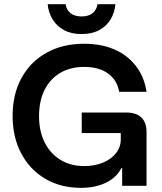

<svg xmlns="http://www.w3.org/2000/svg" viewBox="-20 -896 780 926"><path d="M370.8 10Q272.5 10 198.3 -33.8Q124.2 -77.5 82.5 -155.8Q40.8 -234.2 40.8 -336.7Q40.8 -441.7 83.8 -520Q126.7 -598.3 204.6 -641.7Q282.5 -685 385.8 -685Q468.3 -685 531.7 -657.5Q595 -630 635.4 -577.9Q675.8 -525.8 686.7 -453.3H555Q544.2 -510.8 500.4 -542.1Q456.7 -573.3 385.8 -573.3Q320 -573.3 270.8 -544.6Q221.7 -515.8 195 -462.5Q168.3 -409.2 168.3 -335.8Q168.3 -263.3 195.4 -209.2Q222.5 -155 271.7 -125Q320.8 -95 385.8 -95Q436.7 -95 476.7 -111.7Q516.7 -128.3 539.6 -157.5Q562.5 -186.7 562.5 -223.3V-254.2H374.2V-353.3H588.3Q636.7 -353.3 661.7 -329.6Q686.7 -305.8 686.7 -260V0H569.2V-85H565Q542.5 -40 491.2 -15Q440 10 370.8 10ZM373.3 -731.7Q323.3 -731.7 287.9 -751.2Q252.5 -770.8 232.9 -803.8Q213.3 -836.7 210 -875.8H296.7Q300 -849.2 319.6 -832.9Q339.2 -816.7 373.3 -816.7Q407.5 -816.7 427.1 -832.9Q446.7 -849.2 450 -875.8H536.7Q533.3 -836.7 514.2 -803.8Q495 -770.8 459.2 -751.2Q423.3 -731.7 373.3 -731.7Z"/></svg>

Font: Funnel Display SemiBold
Style: Regular
Weight: 600
Designer: NORD ID, Kristian Moeller
Foundry: Dicotype
Version: Version 1.000